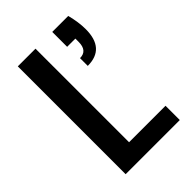

<svg xmlns="http://www.w3.org/2000/svg" viewBox="-206 -785 875 875"><g transform="rotate(-45 231.5 -347.5)"><path d="M189 -695C189 -695 75 -695 75 -695C75 -695 75 0 75 0C75 0 424 0 424 0C424 0 424 -92 424 -92C424 -92 189 -92 189 -92C189 -92 189 -695 189 -695ZM400 -695C400 -695 297 -695 297 -695C297 -695 297 -599 297 -599C297 -599 350 -599 350 -599C350 -599 350 -578 350 -578C350 -578 350 -578 350 -578C350 -540 334 -521 302 -521C302 -521 302 -471 302 -471C302 -471 302 -471 302 -471C377 -471 414 -513 414 -596C414 -596 414 -596 414 -596C414 -627 409 -660 400 -695Z"/></g></svg>

Font: Girnar Poppins
Style: Medium
Weight: 500
Designer: Ninad Kale (Devanagari), Jonny Pinhorn (Latin)
Foundry: Indian Type Foundry
Version: ""